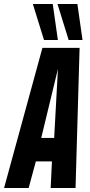

<svg xmlns="http://www.w3.org/2000/svg" viewBox="-57 -943 450 963"><path d="M-36.6 0 155.8 -703H342.2L321.9 0H197.2L203.5 -133.5H122.8L86.7 0ZM149.8 -251.2H214.7L233.6 -597.4ZM163.7 -742.3 107.8 -922.8H207.6L233.3 -742.3ZM287.3 -742.3 231.4 -922.8H331.2L356.9 -742.3Z"/></svg>

Font: Georama
Style: Italic
Weight: 400
Width: 2
Italic angle: -9°
Designer: Jean-Baptiste Levee
Foundry: Production Type
Version: Version 1.000